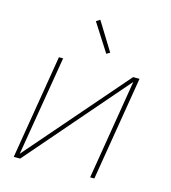

<svg xmlns="http://www.w3.org/2000/svg" viewBox="-111 -835 822 925"><g transform="rotate(15 300.0 -373.0)"><path d="M43 0 129 -520H150L67 -22L499 -520H531L445 0H424L506 -498L75 0ZM345 -595 256 -734 275 -746 362 -605Z"/></g></svg>

Font: Iosevka Aile Thin Oblique
Style: Regular
Weight: 100
Italic angle: -9°
Designer: Belleve Invis
Foundry: Belleve Invis
Version: Version 31.1.0; ttfautohint (v1.8.4)